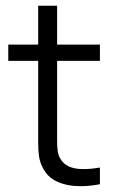

<svg xmlns="http://www.w3.org/2000/svg" viewBox="-20 -641 400 668"><path d="M260.7 6.8Q213.9 6.8 179.4 -8.8Q145 -24.4 128.4 -58.1Q118.7 -77.1 115.7 -97.4Q112.8 -117.7 112.8 -147.9V-429.2H8.8V-485.8H112.8V-621.1H178.7V-485.8H327.6V-429.2H178.7V-151.9Q178.7 -129.9 180.7 -116Q182.6 -102.1 188.5 -91.3Q199.7 -70.8 219.7 -61.8Q239.7 -52.7 270.5 -52.7Q296.4 -52.7 327.6 -58.1V0Q292 6.8 260.7 6.8Z"/></svg>

Font: Potro Sans Bangla
Style: Regular
Weight: 400
Designer: Jayed Ahsan Saad
Foundry: Codepotro
Version: Potro Sans Bangla;Version 0.996;CodepotroFonts;